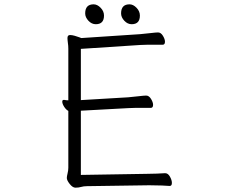

<svg xmlns="http://www.w3.org/2000/svg" viewBox="-20 -860 1040 888"><path d="M589 -748Q570 -748 555 -764Q540 -780 540 -798Q540 -840 579 -840Q596 -840 611.5 -824Q627 -808 627 -788Q627 -748 589 -748ZM423 -748Q404 -748 389 -764Q374 -780 374 -798Q374 -840 413 -840Q430 -840 445.5 -824Q461 -808 461 -788Q461 -748 423 -748ZM764 0Q756 -1 729.5 -2Q703 -3 677 -3H661L383 1Q367 1 355.5 4.5Q344 8 329 8Q316 8 302.5 -9Q289 -26 289 -37Q289 -44 292.5 -58Q296 -72 296 -84V-347Q285 -353 276.5 -366.5Q268 -380 268 -390Q268 -398 275 -398H277Q282 -397 286.5 -396.5Q291 -396 296 -396V-604Q296 -620 296 -634.5Q296 -649 294 -661Q293 -669 292.5 -674.5Q292 -680 292 -684Q292 -698 304 -698Q313 -698 325.5 -694.5Q338 -691 347 -687.5Q356 -684 356 -684L628 -702Q651 -704 676.5 -707Q702 -710 711 -710Q724 -710 733.5 -694.5Q743 -679 743 -667Q743 -653 732 -653H690Q675 -653 659 -653Q643 -653 629 -652L354 -634V-397L573 -410Q596 -412 621.5 -415Q647 -418 656 -418Q669 -418 678.5 -402.5Q688 -387 688 -375Q688 -361 677 -361H635Q620 -361 604 -361Q588 -361 574 -360L354 -348V-51L660 -56Q682 -56 705 -57Q728 -58 743 -59H744Q757 -59 766 -43Q775 -27 775 -14Q775 0 765 0Z"/></svg>

Font: Moon Stars Kai HW Light
Style: Regular
Weight: 300
Designer: GuiWonder
Version: Version 1.101